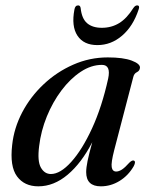

<svg xmlns="http://www.w3.org/2000/svg" viewBox="-20 -664 548 694"><path d="M393 -122Q381 -75.5 383.8 -59.8Q386.5 -44 400 -44Q409.5 -44 420.5 -51Q431.5 -58 448 -76.5Q458 -86 464 -83.5Q472 -80 463.5 -63.5Q444 -29.5 412.2 -10Q380.5 9.5 344.5 9.5Q291.5 9.5 291.5 -42Q291.5 -57.5 296.5 -82.2Q301.5 -107 313.5 -150Q274.5 -74.5 224.5 -32.5Q174.5 9.5 118.5 9.5Q68 9.5 41.5 -26.5Q15 -62.5 24 -140Q30.5 -201 60.2 -257.8Q90 -314.5 137.5 -359.2Q185 -404 244.5 -430.2Q304 -456.5 369.5 -456.5Q425.5 -456.5 456 -445Q486.5 -433.5 486 -419.5Q485 -408 475 -403.2Q465 -398.5 462 -386.5ZM121.5 -136Q114.5 -81.5 127.8 -58.2Q141 -35 164 -35Q198 -35 237.5 -78.8Q277 -122.5 312.8 -200.2Q348.5 -278 371 -380Q381.5 -429.5 348.5 -429.5Q309.5 -429.5 271.8 -404.5Q234 -379.5 202.2 -337.2Q170.5 -295 149.2 -242.8Q128 -190.5 121.5 -136ZM348 -563.5Q383 -563.5 410.8 -580.5Q438.5 -597.5 462 -635Q468.5 -644.5 475.5 -644.5Q486.5 -644.5 481 -629.5Q461 -569 421.2 -535Q381.5 -501 332 -501Q282.5 -501 260 -535Q237.5 -569 249 -629.5Q251.5 -644.5 262.5 -644.5Q270 -644.5 271.5 -635Q275.5 -596.5 295 -580Q314.5 -563.5 348 -563.5Z"/></svg>

Font: Fraunces 72pt
Style: Italic
Weight: 400
Italic angle: -16°
Version: Version 1.000;[b76b70a41]